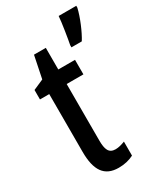

<svg xmlns="http://www.w3.org/2000/svg" viewBox="-194 -833 776 915"><g transform="rotate(-30 194.0 -375.0)"><path d="M388 -750V-760H291C289 -727 274 -636 269 -612V-600H326C349 -636 378 -705 388 -750ZM209 -74C172 -74 162 -100 162 -150V-460H254V-540H162V-659H97L72 -537L15 -512V-460H66V-142C66 -40 100 10 178 10C211 10 238 3 261 -9V-86C243 -79 226 -74 209 -74Z"/></g></svg>

Font: Noto Sans Arabic UI XCn Md
Style: Regular
Weight: 500
Width: 2
Designer: Monotype Design Team, Nadine Chahine and Nizar Qandah
Foundry: Monotype Imaging Inc.
Version: Version 2.010